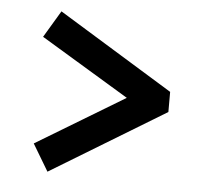

<svg xmlns="http://www.w3.org/2000/svg" viewBox="-40 -553 552 513"><g transform="rotate(5 236.5 -297.0)"><path d="M413 -323 105 -512 62 -440 299 -297 62 -154 105 -82 413 -269Z"/></g></svg>

Font: Berkshire Swash
Style: Regular
Weight: 700
Designer: Astigmatic (AOETI)
Foundry: Astigmatic (AOETI)
Version: Version 1.000